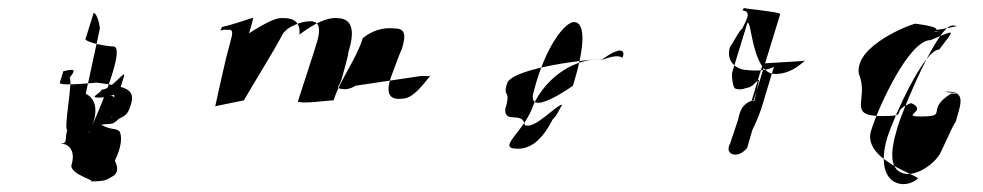

<svg xmlns="http://www.w3.org/2000/svg" viewBox="-20 -484 2498 488"><path d="M132 -274 141 -303C178 -312 168 -302 157 -286C166 -282 141 -154 151 -154C143 -128 154 -120 133 -119C160 -119 171 -95 162 -66C154 -40 234 -23 207 -23C253 -23 249 -27 270 -38C283 -50 277 -64 272 -76C284 -100 293 -131 284 -150C272 -160 264 -152 237 -167C264 -171 265 -165 282 -182C296 -189 305 -192 312 -216C324 -254 309 -264 225 -274C225 -274 129 -264 132 -274ZM197 -384C203 -375 252 -366 268 -366C308 -366 198 -126 205 -147C226 -182 233 -228 198 -246L234 -412C232 -428 226 -450 218 -451ZM230 -236C256 -236 256 -240 262 -251C281 -253 265 -178 263 -186C278 -208 283 -232 269 -238C262 -240 271 -241 256 -241C282 -241 285 -256 295 -290C301 -311 264 -256 238 -256C235 -246 206 -236 230 -236Z M540 -406C550 -410 551 -408 557 -408C574 -411 572 -400 565 -376C550 -322 540 -270 527 -214L600 -229C630 -282 668 -340 700 -400L710 -410C727 -422 751 -430 769 -430C791 -430 796 -412 786 -378C770 -326 753 -276 737 -226C748 -219 814 -229 828 -229C844 -281 886 -334 902 -387C928 -408 955 -414 980 -412C1008 -412 1014 -400 1001 -358C1000 -360 973 -286 973 -286C962 -252 966 -230 999 -233C1024 -233 1041 -250 1074 -292C1070 -289 1056 -291 1051 -291L883 -266C870 -257 855 -256 849 -258C845 -258 838 -260 839 -264C842 -266 846 -277 848 -282C848 -282 868 -352 865 -350C884 -409 874 -438 836 -438C811 -440 778 -424 741 -396C744 -426 728 -438 702 -438C683 -440 662 -430 612 -399C615 -402 623 -436 623 -436C626 -439 620 -438 620 -438C595 -430 573 -422 543 -415C546 -418 540 -406 540 -406Z M1270 -275C1291 -312 1475 -334 1512 -334C1556 -366 1571 -358 1562 -337C1553 -344 1535 -341 1514 -333C1444 -338 1370 -291 1336 -218C1314 -149 1238 -106 1296 -106C1332 -106 1360 -132 1385 -181C1396 -190 1402 -207 1409 -218C1394 -218 1339 -154 1314 -166C1308 -203 1263 -168 1264 -206C1281 -262 1255 -232 1270 -275ZM1337 -253C1314 -178 1436 -266 1436 -266C1470 -374 1466 -428 1439 -428C1416 -428 1366 -366 1337 -253Z M1836 -367C1838 -364 1860 -410 1866 -410C1882 -442 1888 -454 1867 -458L1871 -464C1866 -462 1965 -454 1963 -448L1896 -230C1868 -221 1862 -207 1856 -180L1836 -120C1826 -102 1835 -92 1847 -91C1861 -90 1872 -100 1879 -108L1897 -170C1911 -205 1913 -222 1891 -230L1919 -322C1920 -324 2025 -328 2026 -330C2009 -315 1985 -296 1951 -296C1890 -294 1890 -446 1879 -424L1841 -300C1839 -287 1843 -265 1847 -260C1853 -256 1867 -256 1875 -260C1880 -260 1890 -263 1898 -272C1898 -272 1911 -285 1909 -280L1890 -194C1848 -118 1854 -96 1852 -96C1864 -96 1899 -160 1915 -208L1947 -314C1930 -305 1904 -303 1879 -306C1857 -306 1822 -324 1836 -367Z M2163 -296C2190 -232 2130 -189 2222 -189C2296 -189 2237 -199 2296 -222C2341 -202 2265 -188 2321 -188C2393 -188 2330 -204 2397 -246C2445 -246 2355 -251 2391 -251C2439 -251 2418 -210 2409 -174C2400 -165 2369 -86 2364 -86C2355 -71 2317 -39 2283 -42C2239 -48 2242 -97 2261 -160C2277 -213 2364 -419 2400 -419C2448 -419 2318 -404 2354 -404C2402 -404 2317 -402 2353 -402C2387 -418 2292 -424 2308 -424C2298 -424 2150 -368 2163 -296ZM2194 -152C2214 -216 2291 -382 2345 -382C2409 -408 2410 -414 2367 -358C2329 -358 2253 -190 2235 -134C2215 -67 2230 -19 2274 -16C2289 -16 2300 -20 2313 -30C2317 -38 2171 -78 2194 -152Z"/></svg>

Font: Zinc
Style: Obl
Weight: 400
Version: Version 1